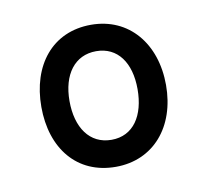

<svg xmlns="http://www.w3.org/2000/svg" viewBox="-48 -783 446 414"><g transform="rotate(-10 175.5 -576.5)"><path d="M175 -421C258 -421 312 -485 312 -576C312 -667 258 -732 175 -732C90 -732 39 -667 39 -576C39 -485 90 -421 175 -421ZM176 -480C128 -480 101 -520 101 -578C101 -636 129 -674 176 -674C223 -674 250 -636 250 -578C250 -520 224 -480 176 -480Z"/></g></svg>

Font: Noto Serif Myanmar Condensed ExtraBold
Style: Regular
Weight: 800
Width: 3
Designer: Ben Mitchell and the Monotype Design Team
Foundry: Monotype Imaging Inc.
Version: Version 2.106